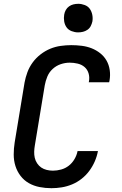

<svg xmlns="http://www.w3.org/2000/svg" viewBox="-20 -980 640 1008"><path d="M250 8Q218 8 187.5 2Q157 -4 131.5 -18.5Q106 -33 88 -56.5Q70 -80 61 -108.5Q52 -137 52 -168.5Q52 -200 57 -232L109 -547Q114 -574 124 -601Q134 -628 151.5 -652Q169 -676 193 -694.5Q217 -713 243.5 -724Q270 -735 298.5 -739Q327 -743 354 -743Q382 -743 409.5 -739.5Q437 -736 461 -726.5Q485 -717 505.5 -701Q526 -685 539 -662.5Q552 -640 556 -612.5Q560 -585 555 -557L553 -548H446L447 -553Q451 -575 445 -595Q439 -615 424 -628Q409 -641 388 -646Q367 -651 346 -651Q322 -651 298.5 -643Q275 -635 256.5 -618Q238 -601 228.5 -578Q219 -555 215 -532L163 -217Q160 -200 159.5 -183.5Q159 -167 162.5 -151.5Q166 -136 175 -122.5Q184 -109 196.5 -100.5Q209 -92 225 -88Q241 -84 258 -84Q279 -84 301 -90Q323 -96 341 -110Q359 -124 371 -144.5Q383 -165 387 -186V-187H494V-186Q489 -159 477.5 -132.5Q466 -106 448.5 -82.5Q431 -59 408 -41Q385 -23 358.5 -12Q332 -1 304.5 3.5Q277 8 250 8ZM390 -810Q373 -810 356 -816.5Q339 -823 329.5 -836.5Q320 -850 317 -867.5Q314 -885 317 -903Q319 -916 325.5 -927.5Q332 -939 342.5 -946.5Q353 -954 365.5 -957Q378 -960 391 -960Q408 -960 425 -953.5Q442 -947 451.5 -933.5Q461 -920 464.5 -902.5Q468 -885 465 -867Q462 -854 456 -842.5Q450 -831 439 -823.5Q428 -816 415.5 -813Q403 -810 390 -810Z"/></svg>

Font: Iosevka Aile Semibold Oblique
Style: Regular
Weight: 600
Italic angle: -9°
Designer: Belleve Invis
Foundry: Belleve Invis
Version: Version 31.1.0; ttfautohint (v1.8.4)